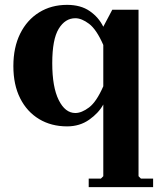

<svg xmlns="http://www.w3.org/2000/svg" viewBox="-20 -520 665 790"><path d="M550 205 560 215H610V250H345V215H395L405 205V-90Q386 -55 347 -27.5Q308 0 256 0Q191 0 141 -30Q91 -60 63 -115.5Q35 -171 35 -248Q35 -325 63 -381.5Q91 -438 141 -469Q191 -500 256 -500Q312 -500 349 -474.5Q386 -449 405 -410L442 -480H550ZM290 -55Q316 -55 346.5 -78Q377 -101 405 -165V-335Q377 -399 346.5 -422Q316 -445 290 -445Q248 -445 221.5 -401.5Q195 -358 195 -260Q195 -162 221.5 -108.5Q248 -55 290 -55Z"/></svg>

Font: Brygada 1918
Style: Regular
Weight: 400
Designer: Mateusz Machalski | Borys Kosmynka | Przemek Hoffer
Foundry: NIEPODLEGLA 2018
Version: Version 3.006